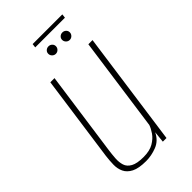

<svg xmlns="http://www.w3.org/2000/svg" viewBox="-210 -715 782 782"><g transform="rotate(-45 181.0 -324.0)"><path d="M138 8Q96 8 73.5 -3.5Q51 -15 42 -34Q33 -53 33.5 -76Q34 -99 37 -123L89 -495H113L62 -132Q59 -110 57.5 -88.5Q56 -67 61.5 -49.5Q67 -32 86 -21.5Q105 -11 142 -11Q178 -11 200 -24Q222 -37 234 -54.5Q246 -72 251 -87L308 -495H332L263 0H242L247 -49Q231 -16 200 -4Q169 8 138 8ZM187 -561Q178 -561 171.5 -567.5Q165 -574 165 -583Q165 -592 171.5 -598Q178 -604 187 -604Q196 -604 202.5 -598Q209 -592 209 -583Q209 -574 202.5 -567.5Q196 -561 187 -561ZM267 -561Q258 -561 251.5 -567.5Q245 -574 245 -583Q245 -592 251.5 -598Q258 -604 267 -604Q276 -604 282.5 -598Q289 -592 289 -583Q289 -574 282.5 -567.5Q276 -561 267 -561ZM146 -639 148 -656H319L317 -639Z"/></g></svg>

Font: Alumni Sans Thin Thin
Style: Italic
Weight: 250
Italic angle: -8°
Version: Version 1.016